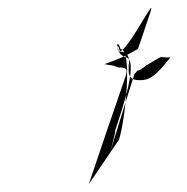

<svg xmlns="http://www.w3.org/2000/svg" viewBox="-20 -476 471 484"><path d="M240 -313C245 -316 251 -312 256 -312C263 -312 273 -308 278 -306C299 -306 303 -303 296 -282C264 -189 234 -102 204 -12L280 -124C297 -178 314 -352 284 -352C277 -376 271 -363 280 -346C305 -346 311 -328 300 -293L310 -326C299 -293 302 -272 335 -274C360 -274 377 -290 410 -332C406 -330 392 -332 386 -332C381 -332 350 -310 349 -312C342 -304 331 -298 326 -298C324 -295 322 -292 319 -290C319 -290 247 -60 251 -69C251 -69 274 -148 270 -146C287 -198 334 -332 294 -332C268 -346 276 -377 282 -347C302 -347 373 -490 360 -448L328 -353C309 -342 289 -330 253 -318Z"/></svg>

Font: Zinc
Style: Obl
Weight: 400
Version: Version 1